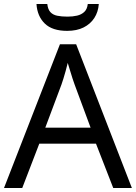

<svg xmlns="http://www.w3.org/2000/svg" viewBox="-20 -989 679 958"><path d="M545 -51 459 -272H176L91 -51H0L279 -768H360L638 -51ZM352 -568Q349 -576 342 -597Q335 -618 328.5 -640.5Q322 -663 318 -675Q313 -655 307.5 -634.5Q302 -614 296.5 -597Q291 -580 287 -568L206 -352H432ZM473 -969Q470 -929 450.5 -899Q431 -869 397 -852Q363 -835 315 -835Q241 -835 203.5 -871.5Q166 -908 162 -969H216Q219 -942 231.5 -928.5Q244 -915 265.5 -910.5Q287 -906 317 -906Q343 -906 364.5 -911Q386 -916 400.5 -929.5Q415 -943 418 -969Z"/></svg>

Font: Noto Sans Tamil UI
Style: Regular
Weight: 400
Designer: Jelle Bosma - Monotype Design Team
Foundry: Monotype Imaging Inc.
Version: Version 2.004